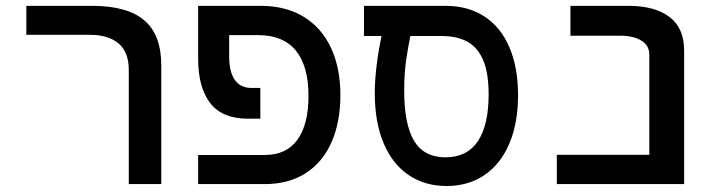

<svg xmlns="http://www.w3.org/2000/svg" viewBox="-20 -629 2440 656"><path d="M288 -510H70V-609H295Q415 -609 473 -559.5Q531 -510 531 -406V0H420V-390Q420 -452 384.5 -481Q349 -510 288 -510Z M657 -99.5H884.5Q959 -99.5 996.5 -152Q1034 -204.5 1034 -301Q1034 -403.5 990.8 -456.2Q947.5 -509 862 -509H763V-436.5Q763 -383 782.5 -355.8Q802 -328.5 838.5 -328.5H869.5V-223.5H827Q739.5 -223.5 698.2 -276.8Q657 -330 657 -428.5V-609H871Q956.5 -609 1017.8 -571.5Q1079 -534 1111 -465.2Q1143 -396.5 1143 -304Q1143 -212.5 1113 -143.8Q1083 -75 1024.8 -37.5Q966.5 0 884.5 0H657Z M1260.5 -311Q1260.5 -394 1283.5 -506H1223.5V-609H1502Q1580.5 -609 1636.2 -572Q1692 -535 1721 -466.2Q1750 -397.5 1750 -304Q1750 -208.5 1720.2 -138.5Q1690.5 -68.5 1635.5 -31Q1580.5 6.5 1506 6.5Q1432 6.5 1376.8 -30.5Q1321.5 -67.5 1291 -139Q1260.5 -210.5 1260.5 -311ZM1649.5 -306Q1649.5 -379 1631 -423Q1612.5 -467 1577 -486.5Q1541.5 -506 1488 -506H1382Q1373.5 -465 1367.2 -420.5Q1361 -376 1361 -319.5Q1361 -204 1394.8 -147.8Q1428.5 -91.5 1502 -91.5Q1576 -91.5 1612.8 -146.8Q1649.5 -202 1649.5 -306Z M1882.5 -100H2198.5V-442Q2198.5 -474.5 2170.5 -490.8Q2142.5 -507 2100.5 -507H1929V-609H2127.5Q2217 -609 2267.2 -571.2Q2317.5 -533.5 2317.5 -456V0H1882.5Z"/></svg>

Font: JuliaMono Medium
Style: Regular
Weight: 500
Monospace: yes
Designer: cormullion
Foundry: corm
Version: Version 0.054; ttfautohint (v1.8.4)